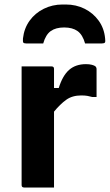

<svg xmlns="http://www.w3.org/2000/svg" viewBox="-20 -833 490 853"><path d="M265 -711Q228 -711 205.5 -695Q183 -679 172 -640H96Q86 -640 83.5 -644Q81 -648 82 -662Q87 -707 111.5 -741Q136 -775 174.5 -794Q213 -813 258 -813H272Q318 -813 356 -794Q394 -775 418.5 -741Q443 -707 447 -662Q449 -648 446 -644Q443 -640 433 -640H358Q347 -679 324.5 -695Q302 -711 265 -711ZM220 0H87Q76 0 76 -11V-538H209Q220 -538 220 -527V-442H241Q258 -497 287 -522.5Q316 -548 362 -548Q378 -548 388.5 -545Q399 -542 403 -539Q409 -534 409 -526V-402H390Q380 -405 368.5 -407Q357 -409 341 -409Q301 -409 274 -389.5Q247 -370 220 -337Z"/></svg>

Font: Recursive Sn Lnr St
Style: Bold
Weight: 700
Version: Version 1.079;hotconv 1.0.112;makeotfexe 2.5.65598; ttfautoh